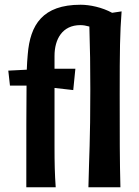

<svg xmlns="http://www.w3.org/2000/svg" viewBox="-20 -790 588 810"><path d="M22 -429H92C91 -350 91 -228 91 0H215C211 -57 210 -102 210 -173V-419L289 -410L298 -500H210V-554C210 -625 243 -684 319 -684C331 -684 343 -682 357 -678C360 -583 361 -512 361 -414C361 -191 356 -139 353 0H488C485 -114 485 -215 485 -391C485 -581 486 -649 493 -742L453 -736C411 -759 359 -770 320 -770C160 -770 107 -686 97 -560C95 -540 94 -520 93 -496L15 -492Z"/></svg>

Font: CantoraOne
Style: Regular
Weight: 400
Designer: Pablo Impallari, Rodrigo Fuenzalida
Foundry: Pablo Impallari
Version: Version 1.001